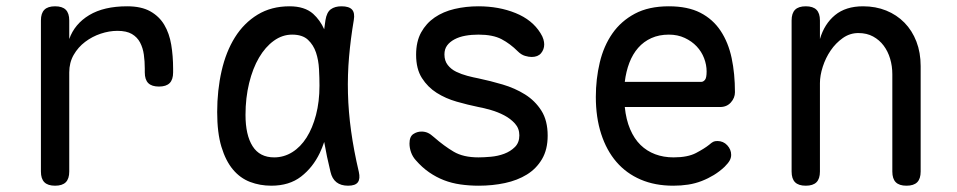

<svg xmlns="http://www.w3.org/2000/svg" viewBox="-20 -580 3040 610"><path d="M155 10Q132 10 121 -1Q110 -12 110 -35V-515Q110 -538 121 -549Q132 -560 155 -560Q178 -560 189 -549Q200 -538 200 -515V-456Q217 -504 263.5 -532Q310 -560 384 -560Q429 -560 457.5 -544Q486 -528 502 -501Q518 -474 524 -438Q530 -402 530 -362V-350Q530 -327 519 -316Q508 -305 485 -305Q462 -305 451 -316Q440 -327 440 -350V-362Q440 -385 437 -406.5Q434 -428 425 -445Q416 -462 399 -472Q382 -482 353 -482Q327 -482 300 -473Q273 -464 250.5 -447Q228 -430 214 -405.5Q200 -381 200 -350V-35Q200 -12 189 -1Q178 10 155 10Z M842 10Q806 10 774.5 -2Q743 -14 720 -41.5Q697 -69 683.5 -113.5Q670 -158 670 -224Q670 -293 684 -354.5Q698 -416 726.5 -461.5Q755 -507 798.5 -533.5Q842 -560 900 -560Q948 -560 975 -536Q997 -516 1010 -487Q1012 -502 1014 -516Q1018 -541 1031 -550.5Q1044 -560 1065 -560Q1089 -560 1098.5 -549.5Q1108 -539 1104 -516Q1094 -457 1089 -399.5Q1084 -342 1085.5 -283.5Q1087 -225 1095.5 -163.5Q1104 -102 1120 -34Q1125 -12 1117 -1Q1109 10 1086 10Q1063 10 1049 -1Q1035 -12 1030 -34Q1018 -83 1010 -129Q1004 -111 996 -94Q974 -48 936.5 -19Q899 10 842 10ZM851 -80Q882 -80 908.5 -96.5Q935 -113 954 -143Q973 -173 984 -215Q995 -257 995 -308Q995 -332 993.5 -360.5Q992 -389 984 -413Q976 -437 958.5 -453.5Q941 -470 908 -470Q877 -470 850 -450.5Q823 -431 803 -397Q783 -363 771.5 -316Q760 -269 760 -215Q760 -151 782.5 -115.5Q805 -80 851 -80Z M1501 10Q1471 10 1443 6Q1415 2 1390.5 -7.5Q1366 -17 1343.5 -32.5Q1321 -48 1301 -71Q1291 -82 1286 -96Q1281 -110 1281 -124Q1281 -146 1293 -154Q1305 -162 1319 -162Q1330 -162 1339 -158Q1348 -154 1359 -144Q1391 -116 1421.5 -98Q1452 -80 1500 -80Q1517 -80 1539.5 -82Q1562 -84 1582 -91.5Q1602 -99 1616 -113Q1630 -127 1630 -150Q1630 -172 1616 -187.5Q1602 -203 1582 -213.5Q1562 -224 1539.5 -230.5Q1517 -237 1500 -240Q1466 -247 1431 -257Q1396 -267 1367.5 -285Q1339 -303 1320.5 -332Q1302 -361 1302 -406Q1302 -448 1318 -477Q1334 -506 1361 -524.5Q1388 -543 1424 -551.5Q1460 -560 1500 -560Q1565 -560 1618 -538.5Q1671 -517 1697 -475Q1704 -464 1706.5 -455Q1709 -446 1709 -439Q1709 -423 1699 -411Q1689 -399 1669 -399Q1660 -399 1648 -402.5Q1636 -406 1625 -417Q1601 -441 1573.5 -455.5Q1546 -470 1500 -470Q1478 -470 1458.5 -466.5Q1439 -463 1424 -455Q1409 -447 1400.5 -435.5Q1392 -424 1392 -407Q1392 -387 1402.5 -373.5Q1413 -360 1429.5 -352Q1446 -344 1465 -339Q1484 -334 1500 -331Q1538 -323 1577 -311.5Q1616 -300 1648 -280Q1680 -260 1700 -228.5Q1720 -197 1720 -149Q1720 -105 1702 -74.5Q1684 -44 1654 -25.5Q1624 -7 1584.5 1.5Q1545 10 1501 10Z M2259 -132Q2278 -132 2290.5 -118.5Q2303 -105 2303 -88Q2303 -79 2298.5 -70.5Q2294 -62 2282 -50Q2266 -35 2248 -24Q2230 -13 2209.5 -5Q2189 3 2166.5 6.5Q2144 10 2119 10Q2061 10 2015.5 -9.5Q1970 -29 1938.5 -65.5Q1907 -102 1890 -154.5Q1873 -207 1873 -272Q1873 -329 1885.5 -381.5Q1898 -434 1925.5 -473.5Q1953 -513 1997 -536.5Q2041 -560 2105 -560Q2165 -560 2205 -539.5Q2245 -519 2269.5 -482Q2294 -445 2304.5 -395.5Q2315 -346 2315 -287Q2315 -269 2302 -254.5Q2289 -240 2268 -240H1965Q1969 -200 1982 -169.5Q1995 -139 2015 -119.5Q2035 -100 2061.5 -90Q2088 -80 2120 -80Q2165 -80 2191.5 -94Q2218 -108 2233 -120Q2241 -127 2246 -129.5Q2251 -132 2259 -132ZM1965 -320H2209Q2214 -320 2219.5 -326Q2225 -332 2225 -353Q2225 -374 2217 -395Q2209 -416 2193.5 -432.5Q2178 -449 2155.5 -459.5Q2133 -470 2105 -470Q2074 -470 2049.5 -459Q2025 -448 2007.5 -428Q1990 -408 1979.5 -380.5Q1969 -353 1965 -320Z M2585 -316V-35Q2585 -12 2574 -1Q2563 10 2540 10Q2517 10 2506 -1Q2495 -12 2495 -35V-515Q2495 -538 2506 -549Q2517 -560 2540 -560Q2563 -560 2574 -549Q2585 -538 2585 -515V-456Q2599 -504 2633 -532Q2667 -560 2722 -560Q2762 -560 2795.5 -546.5Q2829 -533 2853.5 -508Q2878 -483 2891.5 -448Q2905 -413 2905 -370V-35Q2905 -12 2894 -1Q2883 10 2860 10Q2837 10 2826 -1Q2815 -12 2815 -35V-344Q2815 -370 2808 -393.5Q2801 -417 2787.5 -435Q2774 -453 2754 -464Q2734 -475 2707 -475Q2680 -475 2657.5 -459Q2635 -443 2619 -419.5Q2603 -396 2594 -368Q2585 -340 2585 -316Z"/></svg>

Font: Maple Mono NF CN
Style: Regular
Weight: 400
Monospace: yes
Designer: subframe7536
Version: Version 7.000